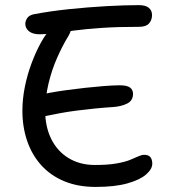

<svg xmlns="http://www.w3.org/2000/svg" viewBox="-20 -729 666 756"><path d="M356.4 7Q287 7 233.2 -15.3Q179.4 -37.6 142.6 -78.3Q105.8 -119 87 -173.9Q68.2 -228.8 68.2 -293Q68.2 -339 77.8 -386.8Q87.4 -434.6 103.9 -478.9Q120.4 -523.2 140.4 -559.8Q157.8 -592 178.9 -615Q200 -638 226.8 -638Q241.2 -638 249.9 -633.3Q258.6 -628.6 259.6 -618.2Q260.6 -607.8 251 -590Q226.2 -549.8 204.9 -501.4Q183.6 -453 171.1 -400.4Q158.6 -347.8 157.8 -294.2Q157.8 -230.2 181.8 -181.7Q205.8 -133.2 250.3 -106.3Q294.8 -79.4 353.4 -79.4Q404.6 -79.4 438.2 -85.3Q471.8 -91.2 492 -99.4Q512.2 -107.6 524.9 -113.5Q537.6 -119.4 547.8 -119.4Q565.2 -119.4 572.4 -109.9Q579.6 -100.4 579.6 -84.6Q579.6 -63.2 555.1 -41.9Q530.6 -20.6 481.2 -6.8Q431.8 7 356.4 7ZM164.4 -273Q143 -268 130.4 -273.3Q117.8 -278.6 112.4 -290.3Q107 -302 107 -314Q107 -331.4 124.7 -344.6Q142.4 -357.8 173.6 -363.2Q205.6 -369.2 242.3 -374.2Q279 -379.2 316.5 -383.3Q354 -387.4 388.3 -390.1Q422.6 -392.8 449.8 -393.2Q480.8 -393.2 492.3 -384.1Q503.8 -375 503.8 -359.6Q503.8 -332.8 480.7 -321.3Q457.6 -309.8 426 -307.6Q391.2 -305.4 354.8 -301.8Q318.4 -298.2 283.5 -293.7Q248.6 -289.2 218.3 -283.7Q188 -278.2 164.4 -273ZM136.6 -594Q108.8 -594 94.2 -605.8Q79.6 -617.6 79.6 -635.4Q79.6 -645.6 86.7 -657Q93.8 -668.4 111.8 -672.6Q176 -685 251.5 -692.9Q327 -700.8 399.4 -704.8Q471.8 -708.8 526 -708.8Q553.4 -708.8 566 -698.2Q578.6 -687.6 578.6 -670Q578.6 -650.2 566.9 -636.8Q555.2 -623.4 528 -623.4Q441.2 -623.4 378.7 -619Q316.2 -614.6 271.7 -608.7Q227.2 -602.8 194.8 -598.4Q162.4 -594 136.6 -594Z"/></svg>

Font: Shantell Sans Light
Style: Regular
Weight: 300
Designer: Stephen Nixon, Anya Danilova, Shantell Martin
Foundry: Arrow Type
Version: Version 1.011;[c5ecc13dd]